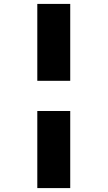

<svg xmlns="http://www.w3.org/2000/svg" viewBox="-20 -760 550 982"><path d="M170.8 202V-192.3H339.2V202ZM170.8 -346.7V-740H339.2V-346.7Z"/></svg>

Font: Lexend Peta
Style: Regular
Weight: 400
Designer: Bonnie Shaver-Troup, Thomas Jockin
Foundry: Lexend
Version: Version 1.007